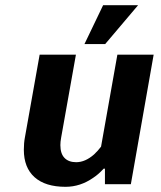

<svg xmlns="http://www.w3.org/2000/svg" viewBox="-20 -711 620 741"><path d="M72 -133Q72 -159 76 -180L133 -500H273L216 -180Q213 -164 213 -151Q213 -118 229 -101.5Q245 -85 274 -85Q309 -85 343 -115Q358 -129 370 -145L433 -500H573L485 0H385V-60H380Q360 -38 340 -25Q290 10 233 10Q155 10 113.5 -27Q72 -64 72 -133ZM306 -541 378 -691H513L386 -541Z"/></svg>

Font: Scada
Style: Bold Italic
Weight: 700
Italic angle: -10°
Version: Version 4.000